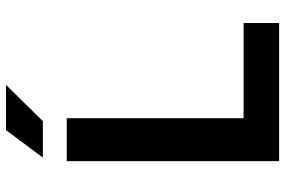

<svg xmlns="http://www.w3.org/2000/svg" viewBox="-180 -800 979 660"><g transform="rotate(-90 310.0 -469.5)"><path d="M86.7 0V-730H234.2V0ZM561.5 0H159.8V-122.1H561.5ZM224 -812.1 348.8 -939H193.4L98.7 -812.1Z"/></g></svg>

Font: Monaspace Neon Var
Style: Regular
Weight: 400
Designer: Riley Cran and the Lettermatic Team
Version: Version 1.000 (Monaspace Neon Var)